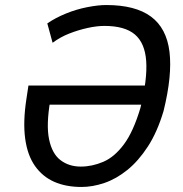

<svg xmlns="http://www.w3.org/2000/svg" viewBox="-20 -734 727 763"><path d="M304 9Q242 9 195.5 -11.5Q149 -32 119 -74.5Q89 -117 80 -183.5Q71 -250 85 -341L93 -394H585L575 -318H156L180 -336Q163 -238 175 -180.5Q187 -123 220.5 -97.5Q254 -72 301 -72Q346 -72 390.5 -91Q435 -110 472.5 -160.5Q510 -211 538 -305Q566 -419 561 -491Q556 -563 516 -597Q476 -631 395 -631Q365 -631 328.5 -623Q292 -615 256 -601Q220 -587 189 -564L168 -641Q200 -663 241.5 -680Q283 -697 326.5 -705.5Q370 -714 402 -714Q518 -714 580 -668Q642 -622 653.5 -528.5Q665 -435 630 -293Q605 -209 567.5 -151.5Q530 -94 486 -58.5Q442 -23 395 -7Q348 9 304 9Z"/></svg>

Font: Nunito Sans 7pt Condensed Medium
Style: Italic
Weight: 500
Width: 3
Italic angle: -9°
Designer: Vernon Adams
Foundry: Vernon Adams
Version: Version 3.101;gftools[0.9.27]